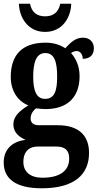

<svg xmlns="http://www.w3.org/2000/svg" viewBox="-20 -778 529 1035"><path d="M223 -606C316 -606 362 -683 364 -758H305C295 -710 266 -690 223 -690C181 -690 151 -710 142 -758H82C84 -683 131 -606 223 -606ZM205 237C378 237 460 165 460 46C460 -44 408 -103 291 -103H189C163 -103 145 -114 145 -140C145 -164 161 -185 175 -194C186 -192 213 -190 226 -190C352 -190 409 -263 409 -367C409 -424 388 -464 363 -492C371 -498 382 -503 394 -503C409 -503 426 -488 426 -461C471 -461 486 -488 486 -518C486 -549 466 -575 427 -575C386 -575 359 -547 332 -518C304 -536 270 -548 226 -548C97 -548 38 -480 38 -363C38 -286 78 -231 133 -210C86 -181 52 -151 52 -108C52 -62 86 -38 118 -24C47 -16 0 26 0 98C0 188 68 237 205 237ZM223 -245C175 -245 159 -291 159 -364C159 -441 175 -492 224 -492C274 -492 288 -443 288 -365C288 -290 275 -245 223 -245ZM208 180C144 180 106 149 106 95C106 29 148 12 182 12H284C330 12 353 32 353 76C353 140 307 180 208 180Z"/></svg>

Font: Noto Serif Thai Condensed
Style: Bold
Weight: 700
Width: 3
Designer: Monotype Design Team
Foundry: Monotype Imaging Inc.
Version: Version 2.002